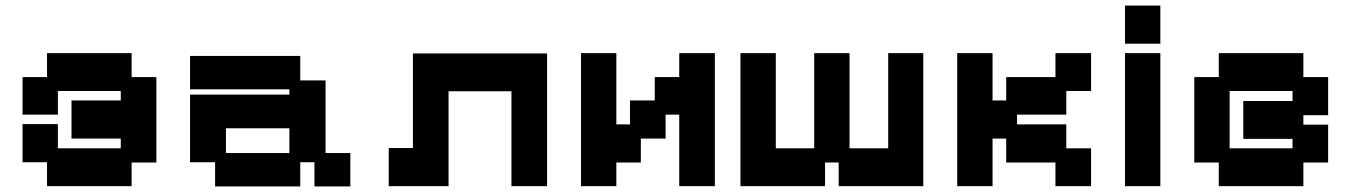

<svg xmlns="http://www.w3.org/2000/svg" viewBox="-20 -658 4854 690"><path d="M149 11V-75H61V-212H188V-125H414V-160H237V-297H414V-331H188V-246H61V-381H149V-467H453V-381H542V-74H453V11Z M753 12V-75H663V-318H1020V-337H663V-457H1059V-369H1150V-108H1239V12H1110V-75H1059V12ZM792 -108H1020V-197H792Z M1377 11V-126H1464V-466H1946V11H1818V-330H1592V11Z M2068 11V-467H2195V-211H2244V-297H2333V-381H2421V-467H2549V11H2421V-246H2372V-160H2283V-74H2195V11Z M2641 11V-467H2768V-125H2906V-467H3033V-125H3172V-467H3298V11H2994V-74H2945V11Z M3420 11V-467H3547V-297H3596V-381H3773V-467H3901V-331H3812V-246H3635V-211H3812V-125H3901V11H3773V-74H3596V-160H3547V11Z M4023 11V-467H4150V11ZM4023 -501V-638H4150V-501Z M4360 11V-74H4272V-381H4360V-467H4664V-381H4753V-244H4664V-210H4753V-74H4664V11ZM4399 -125H4625V-159H4448V-295H4625V-331H4399Z"/></svg>

Font: Pixelify Sans
Style: Bold
Weight: 700
Designer: Stefie Justprince
Foundry: Typecalism Foundryline
Version: Version 1.000